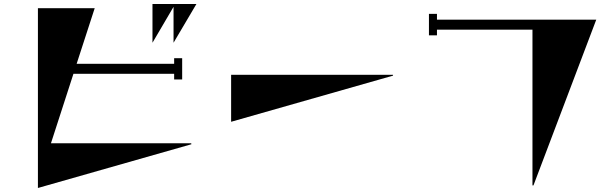

<svg xmlns="http://www.w3.org/2000/svg" viewBox="-20 -859 3040 957"><path d="M845 -646V-825L740 -646V-839H959ZM234 -145H933L934 -140L169 78V-818H452L362 -541H848V-569H888V-463H848V-491H346Z M1132 -486H1939V-482L1132 -252Z M2952 -761 2639 65H2634V-711H2158V-683H2118V-790H2158V-761Z"/></svg>

Font: Chokokutai
Style: Regular
Weight: 400
Designer: 108号,108go
Foundry: Font Zone 108
Version: Version 1.000; ttfautohint (v1.8.3)